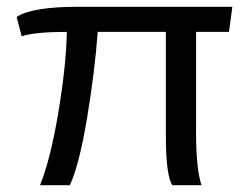

<svg xmlns="http://www.w3.org/2000/svg" viewBox="-20 -546 743 566"><path d="M98 0Q129 -77 152 -214.5Q175 -352 177 -452Q82 -452 44 -439L29 -496Q75 -526 209 -526H665L655 -452H558V-156Q558 -48 574 0H488Q469 -28 469 -147V-452H268Q260 -339 237 -200Q214 -61 186 0Z"/></svg>

Font: Archivo
Style: Regular
Weight: 400
Designer: Hector Gatti
Foundry: Omnibus-Type
Version: Version 2.001